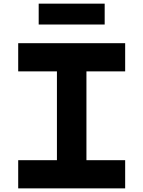

<svg xmlns="http://www.w3.org/2000/svg" viewBox="-20 -1038 790 1058"><path d="M80.3 -155.3H293.7V-644.7H80.3V-800H669.7V-644.7H456.3V-155.3H669.7V0H80.3ZM193.2 -1017.9H556.8V-902.9H193.2Z"/></svg>

Font: Martian Mono Custom sWd Rg
Style: Regular
Weight: 400
Width: 6
Monospace: yes
Designer: Alex Havermale
Foundry: Evil Martians
Version: Version 1.000